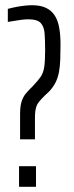

<svg xmlns="http://www.w3.org/2000/svg" viewBox="-20 -716 285 736"><path d="M57 -182V-278Q57 -310 63 -327.5Q69 -345 77.5 -355.5Q86 -366 96 -376L105 -385Q125 -406 135.5 -421Q146 -436 149.5 -459Q153 -482 153 -523Q153 -561 151 -587.5Q149 -614 136 -628Q123 -642 89 -642Q83 -642 75.5 -641.5Q68 -641 57.5 -639.5Q47 -638 35.5 -636Q24 -634 10 -632V-682Q29 -687 45.5 -690Q62 -693 77 -694.5Q92 -696 102 -696Q135 -696 156 -686Q177 -676 189.5 -657Q202 -638 207 -609.5Q212 -581 212 -545Q212 -514 211 -487.5Q210 -461 206 -439.5Q202 -418 193 -400Q184 -382 169 -366L151 -349Q139 -337 131 -327.5Q123 -318 120 -309.5Q117 -301 115.5 -290.5Q114 -280 114 -265V-182ZM53 0V-79H118V0Z"/></svg>

Font: Saira UltraCondensed
Style: Regular
Weight: 400
Width: 1
Designer: Hector Gatti with collaboration of the Omnibus-Type team
Foundry: Omnibus-Type
Version: Version 1.101